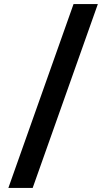

<svg xmlns="http://www.w3.org/2000/svg" viewBox="-20 -720 520 940"><path d="M21 200 340 -700H459L140 200Z"/></svg>

Font: Golos Text SemiBold
Style: Regular
Weight: 600
Designer: A.Korolkova, Vitaly Kuzmin
Foundry: ParaType Ltd
Version: Version 2.004